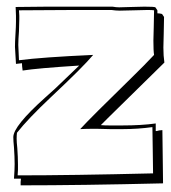

<svg xmlns="http://www.w3.org/2000/svg" viewBox="-20 -528 514 577"><path d="M467 -486 473 -477Q473 -459 472 -426Q471 -398 471 -385Q471 -360 474 -340Q464 -330 304 -173Q292 -161 283 -152Q293 -151 309 -151H347Q405 -151 448 -157V-134Q452 -134 458 -136Q465 -137 468 -137Q468 -112 469 -58Q470 -3 470 23Q222 29 42 29Q42 26 42 19Q43 12 43 9H22Q24 -17 24 -35Q24 -57 22 -85Q20 -105 20 -116Q20 -149 116 -235Q142 -258 146 -262Q218 -331 218 -331Q92 -323 48 -316Q46 -330 46 -338Q42 -338 37 -337Q31 -336 28 -336Q25 -384 25 -387Q25 -402 26.5 -425.5Q28 -449 28 -462Q28 -467 28 -481Q27 -499 27 -507Q58 -507 123 -508Q180 -508 204 -508H318Q329 -506 338 -506Q348 -506 374 -507Q402 -508 414 -508Q444 -508 447 -506L453 -497V-488Q460 -488 467 -486ZM443 -497Q439 -498 423 -498Q412 -498 383 -497Q353 -496 340 -496Q328 -496 315 -498Q283 -498 204 -498Q96 -497 37 -497Q37 -491 38 -481Q38 -473 38 -470Q38 -456 37 -434Q35 -408 35 -393Q35 -383 37 -347Q106 -356 260 -363Q231 -328 133 -236Q64 -171 31 -129Q30 -121 30 -111Q30 -101 32 -83Q34 -55 34 -34Q34 -29 34 -18Q33 -7 33 -1Q195 -1 440 -7Q440 -31 439 -80Q438 -125 438 -146Q394 -140 350 -140Q336 -140 310 -140Q282 -141 269 -141Q236 -141 221 -140Q252 -174 373 -292Q416 -334 443 -363Q441 -375 441 -406Q441 -419 442 -446Q443 -479 443 -497Z"/></svg>

Font: Londrina Shadow
Style: Regular
Weight: 400
Designer: Marcelo Magalhaes
Foundry: Marcelo Magalhães
Version: Version 1.001 2011